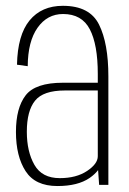

<svg xmlns="http://www.w3.org/2000/svg" viewBox="-20 -620 433 644"><path d="M312.5 0 309 -49.5Q299 -36 280.5 -23Q241 4 172.5 4Q98 4 65.8 -46Q33.5 -96 33.5 -177.5Q33.5 -258 66 -300.2Q98.5 -342.5 191 -342.5H308V-372Q308 -470.5 281.2 -521.8Q254.5 -573 191.5 -573Q138.5 -573 106 -527Q73.5 -481 73 -398L37 -403Q39 -502.5 79.2 -551.5Q119.5 -600.5 191 -600.5Q281 -600.5 312.2 -537.5Q343.5 -474.5 343.5 -364V0ZM308 -96V-316.5H197.5Q125 -316.5 97.5 -282.2Q70 -248 70 -178Q70 -111.5 95.5 -67Q121 -22.5 180.5 -22.5Q236 -22.5 272 -46.5Q308 -70.5 308 -96Z"/></svg>

Font: Anybody ExtraLight
Style: Regular
Weight: 200
Designer: Tyler Finck
Foundry: Etcetera Type Company
Version: Version 1.010; ttfautohint (v1.8.3) -l 8 -r 50 -G 200 -x 14 